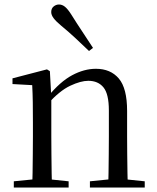

<svg xmlns="http://www.w3.org/2000/svg" viewBox="-20 -838 701 858"><path d="M41.7 0V-27.8L150.4 -38.6H182.8L286.7 -27.8V0ZM123.9 0Q125.1 -24.4 125.6 -65.3Q126.1 -106.3 126.6 -150.7Q127.1 -195.1 127.1 -228.5V-289.4Q127.1 -340.8 126.5 -380.8Q125.9 -420.7 123.9 -457.5L35.8 -462.4V-487.9L189.9 -528L202.9 -519.8L209.3 -403.1V-401.7V-228.5Q209.3 -195.1 209.8 -150.7Q210.3 -106.3 210.8 -65.3Q211.3 -24.4 212.3 0ZM381.8 0V-27.8L489.3 -38.6H522.3L626.8 -27.8V0ZM463.5 0Q464.5 -24.4 465 -64.8Q465.5 -105.3 466 -149.7Q466.5 -194.1 466.5 -228.5V-344.3Q466.5 -418.1 442.4 -447.5Q418.3 -476.9 374.6 -476.9Q340.9 -476.9 293.8 -454.8Q246.6 -432.7 192.2 -372.4L183.7 -406H193.8Q248.4 -472.9 302.1 -501.7Q355.9 -530.6 408.5 -530.6Q474 -530.6 511 -487.1Q548 -443.5 548 -342.4V-228.5Q548 -194.1 548.5 -149.7Q549 -105.3 549.6 -64.8Q550.2 -24.4 551.2 0ZM395.6 -624 377.8 -610.1Q347.5 -639.2 316.7 -667.9Q285.9 -696.6 252.7 -723.8Q229.8 -742.9 219.4 -757Q208.9 -771.1 208.9 -783.8Q208.9 -800.3 219.7 -809.1Q230.5 -817.9 243.6 -817.9Q257.8 -817.9 270.3 -807.8Q282.8 -797.8 298.6 -773Q322.9 -734 347.7 -696.9Q372.5 -659.9 395.6 -624Z"/></svg>

Font: Source Han Serif JP VF
Style: Regular
Weight: 250
Designer: Ryoko NISHIZUKA 西塚涼子 (kana & ideographs); Frank Grießhammer (Latin, Greek & Cyrillic); Wenlong ZHANG 张文龙 (bopomofo); San
Foundry: Adobe
Version: Version 2.001;hotconv 1.1.0;makeotfexe 2.6.0